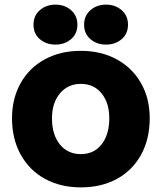

<svg xmlns="http://www.w3.org/2000/svg" viewBox="-20 -799 700 831"><path d="M32 -287Q32 -373 69.5 -439.5Q107 -506 174.5 -542.5Q242 -579 330 -579Q418 -579 485.5 -542Q553 -505 590.5 -439Q628 -373 628 -287Q628 -198 591 -130Q554 -62 486.5 -25Q419 12 330 12Q242 12 174.5 -25Q107 -62 69.5 -130Q32 -198 32 -287ZM453 -287Q453 -354 419.5 -395Q386 -436 330 -436Q274 -436 239.5 -395Q205 -354 205 -287Q205 -216 239 -174Q273 -132 330 -132Q387 -132 420 -174.5Q453 -217 453 -287ZM125 -692Q125 -731 152.5 -755Q180 -779 220 -779Q260 -779 287.5 -755Q315 -731 315 -692Q315 -653 287.5 -629.5Q260 -606 220 -606Q180 -606 152.5 -629.5Q125 -653 125 -692ZM344 -692Q344 -731 371.5 -755Q399 -779 439 -779Q479 -779 506.5 -755Q534 -731 534 -692Q534 -653 506.5 -629.5Q479 -606 439 -606Q399 -606 371.5 -629.5Q344 -653 344 -692Z"/></svg>

Font: Open Sauce Sans Black
Style: Regular
Weight: 900
Designer: Alfredo Marco Pradil
Foundry: Creative Sauce Fz LLC
Version: Version 1.477